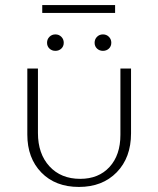

<svg xmlns="http://www.w3.org/2000/svg" viewBox="-20 -733 626 759"><path d="M147 -682V-713H435V-682ZM222.5 -541Q213 -532 199 -532Q185 -532 175.5 -541Q166 -550 166 -564Q166 -578 175.5 -587.5Q185 -597 199 -597Q213 -597 222.5 -587.5Q232 -578 232 -564Q232 -550 222.5 -541ZM410.5 -541Q401 -532 387 -532Q373 -532 363.5 -541Q354 -550 354 -564Q354 -578 363.5 -587.5Q373 -597 387 -597Q401 -597 410.5 -587.5Q420 -578 420 -564Q420 -550 410.5 -541ZM88 -201V-462H130V-207Q130 -125 175.5 -75.5Q221 -26 297 -26Q370 -26 413 -73Q456 -120 456 -200V-462H498V-206Q498 -110 441.5 -52Q385 6 292 6Q199 6 143.5 -51Q88 -108 88 -201Z"/></svg>

Font: EauTestSC Light
Style: Regular
Weight: 300
Designer: Christian Thalmann (Catharsis Fonts)
Version: Version 0.001;PS 000.001;hotconv 1.0.88;makeotf.lib2.5.64775